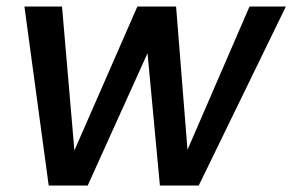

<svg xmlns="http://www.w3.org/2000/svg" viewBox="-20 -571 900 591"><path d="M129.9 0 55.2 -550.8H170.9L209 -107.9L402.8 -550.8H522L557.1 -109.9L748 -550.8H859.9L591.8 0H472.2L434.1 -407.2L250 0Z"/></svg>

Font: Poppins Medium
Style: Italic
Weight: 500
Italic angle: -10°
Designer: Ninad Kale (Devanagari), Jonny Pinhorn (Latin)
Foundry: Indian Type Foundry
Version: Version 3.200;PS 1.000;hotconv 16.6.54;makeotf.lib2.5.65590